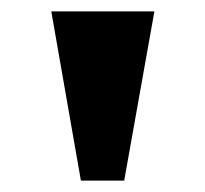

<svg xmlns="http://www.w3.org/2000/svg" viewBox="-20 -734 360 337"><path d="M122 -417H198L251 -714H70Z"/></svg>

Font: Noto Serif Ethiopic SemiCondensed Black
Style: Regular
Weight: 900
Width: 4
Designer: Monotype Design Team
Foundry: Monotype Imaging Inc.
Version: Version 2.102